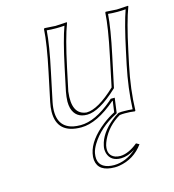

<svg xmlns="http://www.w3.org/2000/svg" viewBox="-98 -514 728 805"><g transform="rotate(-15 265.5 -112.0)"><path d="M302.7 208Q231.4 208 225.1 156.2Q223.6 142.6 227.1 127Q238.8 71.3 307.1 17.6Q332.5 -2 358.9 -15.6L365.7 -64H363.8Q278.3 9.8 210 9.8Q105 9.8 106 -85.4Q106.4 -105 110.8 -126L136.7 -249Q161.6 -366.2 165 -429.2L168 -432.1Q169.9 -432.1 215.3 -429.2L264.6 -432.1L265.1 -429.2Q242.2 -368.7 216.8 -249L195.8 -149.9Q183.1 -51.3 247.6 -44.9Q297.4 -45.4 375.5 -119.1L402.8 -249Q427.7 -366.2 431.2 -429.2L433.6 -432.1Q435.5 -432.1 481 -429.2L530.8 -432.1L531.2 -429.2Q508.3 -368.7 482.9 -249L470.7 -191.9Q449.2 -90.3 446.8 0L444.3 2.9Q425.3 0 400.4 0Q388.7 0 378.4 1.5Q324.2 33.2 298.8 86.9Q293 99.6 290.5 109.9Q281.7 151.9 315.4 164.6Q325.7 168 337.4 168Q373 167 413.6 133.8L426.8 141.1Q387.2 195.8 321.3 206.5Q311 208 302.7 208ZM302.7 198.2Q355 197.3 399.4 157.2Q367.7 177.7 337.4 178.2Q292.5 178.2 281.2 140.6Q279.3 132.3 278.8 124Q278.8 115.7 280.8 107.9Q291.5 57.1 345.2 12.7Q359.4 1 373.5 -7.3L375.5 -8.3L377.4 -8.8Q389.2 -10.3 400.4 -9.8Q419.4 -9.8 437 -7.8Q440.9 -98.6 460.9 -193.8L473.1 -251Q497.1 -364.3 517.1 -420.4Q500 -418.9 481 -418.9Q457 -418.9 440.9 -420.9Q436.5 -358.9 412.6 -247.1L384.3 -113.8L382.3 -111.8Q300.8 -35.6 247.6 -35.2Q197.8 -35.2 184.6 -80.6Q181.2 -94.2 181.2 -109.4Q181.6 -128.9 186 -151.9L207 -251Q231 -364.3 251.5 -420.4Q234.4 -418.9 215.3 -418.9Q191.4 -418.9 174.8 -420.9Q170.4 -358.4 146.5 -247.1L120.6 -124Q100.1 -20.5 177.7 -2.9Q192.9 0 210 0Q272.9 0 350.1 -65.4Q354 -68.8 356.9 -71.8L359.9 -74.2H377L368.2 -9.3L363.3 -6.3Q290 30.8 252.4 91.8Q240.2 111.8 236.8 128.9Q226.6 184.1 277.3 195.8Q289.6 198.2 302.7 198.2Z"/></g></svg>

Font: Linux Biolinum Outline O
Style: Italic
Weight: 400
Italic angle: -12°
Designer: Philipp H. Poll
Foundry: Philipp H. Poll
Version: Version 0.6.2